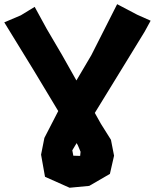

<svg xmlns="http://www.w3.org/2000/svg" viewBox="-29 -716 731 907"><path d="M134.8 -683.6 69.3 -643.6 -8.8 -610.4 130.9 -382.8 246.1 -191.4 180.7 -64.5 165 14.6 183.6 119.1 299.8 170.9 392.6 162.1 490.2 105.5 509.8 19.5 495.1 -55.7 447.3 -131.8 418.9 -182.6 566.4 -422.9 654.3 -566.4 682.6 -618.2 619.1 -646.5 524.4 -696.3 402.3 -455.1 332 -335.9 263.7 -457 191.4 -580.1ZM338.9 -29.3 351.6 1 349.6 20.5 317.4 19.5 312.5 -5.9 333 -40Z"/></svg>

Font: MaokenAssortedSans-Lite
Style: Lite
Weight: 400
Version: Version 1.400